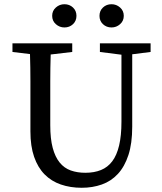

<svg xmlns="http://www.w3.org/2000/svg" viewBox="-20 -874 767 909"><path d="M218 -281Q218 -217 229.5 -174Q241 -131 262.5 -104.5Q284 -78 315 -67Q346 -56 384 -56Q426 -56 458 -69Q490 -82 511.5 -110.5Q533 -139 544 -185.5Q555 -232 555 -298V-615L453 -628V-669H693V-628L606 -617V-274Q606 -195 588 -140Q570 -85 538 -50.5Q506 -16 462 -0.5Q418 15 367 15Q313 15 268 -0.5Q223 -16 191 -48.5Q159 -81 141.5 -131.5Q124 -182 124 -252V-360Q124 -425 124 -489Q124 -553 122 -618L39 -628V-669H322V-628L220 -616Q218 -553 218 -489.5Q218 -426 218 -360ZM285 -744Q262 -744 244.5 -759.5Q227 -775 227 -799Q227 -823 244.5 -838.5Q262 -854 285 -854Q309 -854 325.5 -838.5Q342 -823 342 -799Q342 -775 325.5 -759.5Q309 -744 285 -744ZM508 -744Q484 -744 467.5 -759.5Q451 -775 451 -799Q451 -823 467.5 -838.5Q484 -854 508 -854Q531 -854 548.5 -838.5Q566 -823 566 -799Q566 -775 548.5 -759.5Q531 -744 508 -744Z"/></svg>

Font: Source Serif Pro
Style: Regular
Weight: 400
Designer: Frank Grießhammer
Foundry: Adobe Systems Incorporated
Version: Version 2.000;PS 1.000;hotconv 16.6.51;makeotf.lib2.5.65220